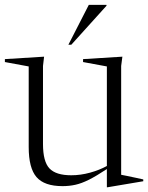

<svg xmlns="http://www.w3.org/2000/svg" viewBox="-27 -752 606 786"><path d="M149 -162.5Q149 -90.5 175.5 -62.5Q202 -34.5 264.5 -34.5Q303 -34.5 341.8 -45.2Q380.5 -56 410.5 -72.5V-480L313 -498V-510L474 -520L469 -482V-36.5Q475 -35.5 492.8 -31.8Q510.5 -28 529.8 -24Q549 -20 559.5 -17.5V-10L414 14.5H410.5V-60Q367.5 -31.5 337 -16.2Q306.5 -1 281.2 4.5Q256 10 229 10Q154.5 10 122.5 -27Q90.5 -64 90.5 -150V-480L-7 -498V-510L153.5 -520L149 -482ZM253 -569 336.5 -732H409V-728.5L265 -569Z"/></svg>

Font: Newsreader Display Light
Style: Regular
Weight: 300
Designer: Hugues Gentile
Foundry: Production Type
Version: Version 1.001